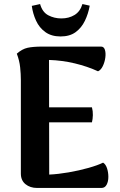

<svg xmlns="http://www.w3.org/2000/svg" viewBox="-20 -928 594 948"><path d="M163 0Q129 0 106 -18.5Q83 -37 83 -71V-533Q83 -562 79.5 -595.5Q76 -629 63 -663Q89 -686 116 -692Q143 -698 190 -698H479Q493 -698 498 -682Q503 -666 500 -643.5Q497 -621 487.5 -601.5Q478 -582 464 -576Q412 -600 349.5 -615Q287 -630 222 -632L223 -66Q267 -68 319 -77Q371 -86 417 -99Q463 -112 489 -125Q502 -117 508.5 -97Q515 -77 515 -54.5Q515 -32 506.5 -16Q498 0 481 0ZM197 -324V-398H434Q439 -379 438.5 -359.5Q438 -340 434 -324ZM423 -900Q416 -860 399 -825Q382 -790 353 -769Q324 -748 279 -748Q234 -748 204 -769.5Q174 -791 158 -826Q142 -861 137 -899Q148 -901 158 -903.5Q168 -906 178 -908Q189 -868 218.5 -852.5Q248 -837 283 -837Q320 -837 348 -854Q376 -871 387 -908Q397 -906 405.5 -904Q414 -902 423 -900Z"/></svg>

Font: Arima Thin
Style: Regular
Weight: 100
Designer: Joana Correia and Natanael Gama
Foundry: NDISCOVER
Version: Version 1.101;gftools[0.9.23]